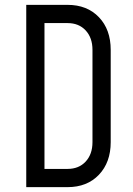

<svg xmlns="http://www.w3.org/2000/svg" viewBox="-20 -770 548 790"><path d="M88 0V-750H258Q338.5 -750 387 -699.2Q435.5 -648.5 435.5 -565V-185Q435.5 -102 387 -51Q338.5 0 258 0ZM163 -75H258Q304.5 -75 332.5 -105.2Q360.5 -135.5 360.5 -185V-565Q360.5 -614.5 332.5 -644.8Q304.5 -675 258 -675H163Z"/></svg>

Font: Mohave Light
Style: Regular
Weight: 300
Designer: Gumpita Rahayu
Foundry: Tokotype
Version: Version 2.003